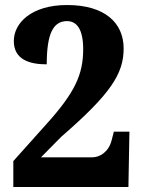

<svg xmlns="http://www.w3.org/2000/svg" viewBox="-20 -744 568 764"><path d="M33 0H491L495 -220H433L424 -185C412 -139 377 -118 347 -118H143L224 -200C420 -370 472 -450 472 -551C472 -654 396 -724 247 -724C103 -724 35 -651 35 -581C35 -507 97 -488 166 -488C166 -611 192 -660 247 -660C283 -660 311 -631 311 -549C311 -448 279 -376 161 -246L33 -103Z"/></svg>

Font: Noto Serif Lao SemiCondensed ExtraBold
Style: Regular
Weight: 800
Width: 4
Designer: Monotype Design Team
Foundry: Monotype Imaging Inc.
Version: Version 2.003